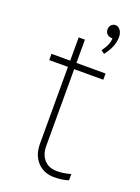

<svg xmlns="http://www.w3.org/2000/svg" viewBox="-142 -784 635 868"><g transform="rotate(20 176.0 -350.5)"><path d="M121 -100V-470H31V-500H121V-612H151V-500H291V-470H151V-100Q151 -60 173 -35Q195 -10 235 -10Q268 -10 301 -20V10Q273 20 231 20Q182 20 151.5 -13Q121 -46 121 -100ZM266 -660H264Q249 -660 240 -668.5Q231 -677 231 -691Q231 -704 239 -712.5Q247 -721 259 -721Q273 -721 282.5 -708Q292 -695 292 -675Q292 -629 254 -581L238 -593Q266 -630 266 -660Z"/></g></svg>

Font: Metropolitano Thin
Style: Regular
Weight: 250
Designer: Fonts by Alex Slobzheninov & Chris M. Simpson / Changes by Cristiano Sobral
Foundry: Fonts by Alex Slobzheninov & Chris M. Simpson / Changes by Cristiano Sobral
Version: Version 1.00;August 30, 2020;FontCreator 13.0.0.2681 64-bit